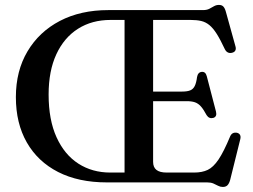

<svg xmlns="http://www.w3.org/2000/svg" viewBox="-20 -741 1027 780"><path d="M420 -700H804.5Q820 -700 830.2 -705.2Q840.5 -710.5 849.5 -715.8Q858.5 -721 869.5 -721Q881 -721 887.2 -714.5Q893.5 -708 897.5 -693.5L936.5 -553Q939.5 -543 936.2 -536.2Q933 -529.5 924 -527Q914 -524 906 -527.8Q898 -531.5 893 -542Q875 -580.5 860.2 -603.8Q845.5 -627 830.5 -639.2Q815.5 -651.5 797.2 -655.8Q779 -660 754.5 -660H602V-83.5Q602 -61.5 615.5 -50.8Q629 -40 657 -40H769Q801 -40 823.8 -50.8Q846.5 -61.5 867.8 -93Q889 -124.5 915 -187Q919 -196 925.5 -199.5Q932 -203 940.5 -202Q950.5 -200.5 954.8 -193.5Q959 -186.5 956 -175L915 -10Q911 4.5 904.2 11.5Q897.5 18.5 885 18.5Q875 18.5 866.2 13.8Q857.5 9 847 4.5Q836.5 0 821.5 0H414Q299 0 216.2 -42.2Q133.5 -84.5 89 -162.2Q44.5 -240 44.5 -346.5Q44.5 -453 91.8 -532.5Q139 -612 223.2 -656Q307.5 -700 420 -700ZM177.5 -357Q177.5 -254 209.8 -183.2Q242 -112.5 298.5 -76.2Q355 -40 428 -40H486V-660H429Q353.5 -660 297 -624.2Q240.5 -588.5 209 -520.8Q177.5 -453 177.5 -357ZM556.5 -369H720Q741 -369 753 -374Q765 -379 771.2 -391.8Q777.5 -404.5 780.5 -428Q784 -447.5 799.5 -449Q815 -450.5 820 -431.5L857.5 -287.5Q862.5 -267 846.5 -262Q829.5 -257.5 819.5 -273Q807 -296.5 796 -308.8Q785 -321 771.8 -325.5Q758.5 -330 738 -330H556.5Z"/></svg>

Font: Fraunces 16pt
Style: Regular
Weight: 400
Version: Version 1.000;[b76b70a41]